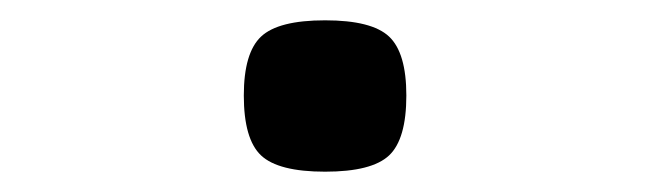

<svg xmlns="http://www.w3.org/2000/svg" viewBox="-20 -494 640 189"><path d="M300 -325Q254 -325 237 -341Q220 -357 220 -400Q220 -442 237 -458Q254 -474 300 -474Q346 -474 363 -458Q380 -442 380 -400Q380 -357 363 -341Q346 -325 300 -325Z"/></svg>

Font: Victor Mono SemiBold
Style: Regular
Weight: 600
Monospace: yes
Designer: Rune Bjørnerås
Version: Version 1.561;gftools[0.9.30]